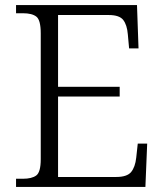

<svg xmlns="http://www.w3.org/2000/svg" viewBox="-20 -734 646 754"><path d="M43 0V-32H70Q105 -32 122.5 -45Q140 -58 140 -109V-603Q140 -655 123 -668.5Q106 -682 70 -682H43V-714H518L524 -544H487L482 -599Q479 -636 464 -655.5Q449 -675 407 -675H208V-393H450V-355H208V-39H436Q479 -39 495 -58.5Q511 -78 515 -115L521 -170H558L551 0Z"/></svg>

Font: Noto Serif Tamil Light
Style: Regular
Weight: 300
Designer: Indian Type Foundry, Tom Grace, and the Monotype Design Team
Foundry: Monotype Imaging Inc.
Version: Version 2.004; ttfautohint (v1.8.4.7-5d5b)